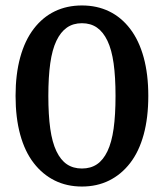

<svg xmlns="http://www.w3.org/2000/svg" viewBox="-20 -672 600 703"><path d="M280 11Q225 11 180.5 -11Q136 -33 103.5 -75Q71 -117 54 -179Q37 -241 37 -321Q37 -400 54 -462Q71 -524 103.5 -566.5Q136 -609 180.5 -630.5Q225 -652 280 -652Q335 -652 379.5 -630.5Q424 -609 456.5 -566.5Q489 -524 506 -462Q523 -400 523 -321Q523 -241 506 -179Q489 -117 456.5 -75Q424 -33 379.5 -11Q335 11 280 11ZM280 -55Q312 -55 335 -70.5Q358 -86 373.5 -118.5Q389 -151 396 -201Q403 -251 403 -321Q403 -390 396 -440Q389 -490 373.5 -522.5Q358 -555 335 -571Q312 -587 280 -587Q248 -587 225 -571Q202 -555 186.5 -522.5Q171 -490 164 -440Q157 -390 157 -321Q157 -251 164 -201Q171 -151 186.5 -118.5Q202 -86 225 -70.5Q248 -55 280 -55Z"/></svg>

Font: Roboto Serif Medium
Style: Regular
Weight: 500
Designer: Greg Gazdowicz
Foundry: Commercial Type
Version: Version 1.008